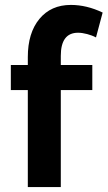

<svg xmlns="http://www.w3.org/2000/svg" viewBox="-20 -760 437 780"><path d="M93 0V-394H24V-496H93V-528Q93 -626 140 -683Q187 -740 268 -740Q332 -740 397 -709L370 -608Q355 -616 334.5 -621.5Q314 -627 297 -627Q227 -627 227 -533V-496H355V-394H227V0Z"/></svg>

Font: IngvarSans
Style: Bold
Weight: 700
Version: Version 3.000